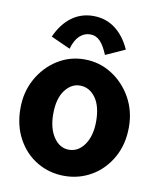

<svg xmlns="http://www.w3.org/2000/svg" viewBox="-78 -728 657 802"><g transform="rotate(10 250.0 -327.5)"><path d="M249 12Q186 12 134 -18.5Q82 -49 51 -105Q20 -161 20 -235Q20 -304 51 -360Q82 -416 134 -449Q186 -482 249 -482Q312 -482 364.5 -449Q417 -416 448.5 -360Q480 -304 480 -235Q480 -162 448.5 -106Q417 -50 364.5 -19Q312 12 249 12ZM249 -99Q289 -99 315 -136.5Q341 -174 341 -235Q341 -300 315 -335.5Q289 -371 249 -371Q212 -371 185.5 -335.5Q159 -300 159 -235Q159 -174 184.5 -136.5Q210 -99 249 -99ZM179 -515 97 -552Q122 -608 162 -637.5Q202 -667 254 -667Q306 -667 346 -637.5Q386 -608 411 -552L329 -515Q314 -552 296.5 -570.5Q279 -589 254 -589Q229 -589 209.5 -571Q190 -553 179 -515Z"/></g></svg>

Font: Inconsolata Black
Style: Regular
Weight: 900
Monospace: yes
Designer: Raph Levien, Cyreal, Brenton Simpson
Foundry: Raph Levien, Cyreal, Google
Version: Version 3.001; ttfautohint (v1.8.2.53-6de2)